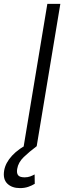

<svg xmlns="http://www.w3.org/2000/svg" viewBox="-70 -747 350 981"><path d="M238.3 -727.3 117.5 0H51.1L171.9 -727.3ZM32.3 214.1Q-9.2 214.1 -32.7 191.1Q-56.1 168 -48.7 123.9Q-41.9 84.9 -8.7 48.7Q24.5 12.4 88.1 -19.9L117.5 0Q79.9 28.1 51.5 55.4Q23.1 82.7 17.8 116.1Q14.2 137.8 22.7 148.4Q31.2 159.1 55.8 159.1Q71.7 159.1 84.2 154.5Q96.6 149.9 106.9 144.2L107.6 192.1Q93.4 201 74.4 207.6Q55.4 214.1 32.3 214.1Z"/></svg>

Font: Inter Light  BETA
Style: Italic
Weight: 300
Italic angle: 9.39999°
Designer: Rasmus Andersson
Foundry: rsms
Version: Version 3.011;git-f93a4a705